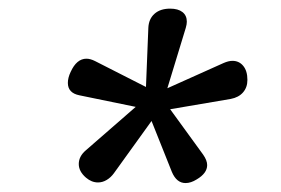

<svg xmlns="http://www.w3.org/2000/svg" viewBox="-20 -610 640 438"><path d="M506.3 -384.3 368.2 -360.8 443.4 -257.3Q452.6 -244.1 452.6 -233.4Q452.6 -214.8 428.7 -200.7Q415.5 -192.4 403.3 -192.4Q382.8 -192.4 372.1 -217.8L325.7 -334L240.2 -215.3Q232.9 -205.1 223.4 -199.5Q213.9 -193.8 203.6 -193.8Q189 -193.8 176.3 -204.6Q159.7 -218.8 159.7 -235.8Q159.7 -253.4 175.8 -267.1L289.6 -366.2L161.1 -392.6Q134.8 -397.9 134.8 -420.9Q134.8 -432.6 141.1 -445.8Q154.8 -476.1 177.2 -476.1Q186 -476.1 196.8 -470.7L313 -411.6L318.4 -546.4Q319.3 -566.9 332.5 -578.6Q345.7 -590.3 368.2 -590.3Q386.2 -590.3 396.2 -582.5Q406.2 -574.7 406.2 -560.5Q406.2 -554.7 403.8 -546.4L361.8 -408.7L490.2 -466.3Q501.5 -471.2 510.3 -471.2Q525.4 -471.2 534.9 -459.7Q544.4 -448.2 544.4 -427.7Q544.4 -410.6 534.4 -399.2Q524.4 -387.7 506.3 -384.3Z"/></svg>

Font: Courier Prime Sans
Style: Italic
Weight: 400
Italic angle: -10°
Designer: Alan Dague-Greene
Foundry: Quote-Unquote Apps
Version: Version 3.020